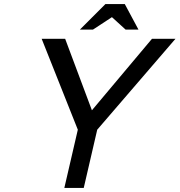

<svg xmlns="http://www.w3.org/2000/svg" viewBox="-20 -920 879 940"><path d="M496 -900H591L658 -775H595L528 -836L435 -775H371ZM456 -285 390 0H295L361 -285L184 -730H299L430 -380L724 -730H839Z"/></svg>

Font: Miedinger
Style: Italic
Weight: 400
Italic angle: -13°
Version: Version 001.000